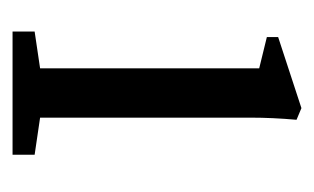

<svg xmlns="http://www.w3.org/2000/svg" viewBox="-117 -383 500 306"><g transform="rotate(90 133.0 -230.0)"><path d="M30.3 0V-35.2L88.9 -43.9V-393.1L39.1 -405.3V-423.3L152.3 -460.4L170.9 -452.6Q167.5 -414.1 167.5 -379.9V-43.9L226.6 -35.2V0Z"/></g></svg>

Font: Elstob 8pt
Style: Regular
Weight: 400
Designer: Peter S. Baker
Version: Version 1.015